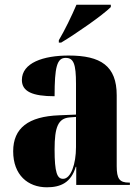

<svg xmlns="http://www.w3.org/2000/svg" viewBox="-20 -786 594 816"><path d="M230 -615V-605H240C302 -642 416 -721 451 -756V-766H305C286 -721 254 -655 230 -615ZM179 10C238 10 282 -10 302 -77H304V0H532V-10H528C488 -10 476 -26 476 -80V-381C476 -506 408 -550 272 -550C164 -550 73 -519 73 -446C73 -397 118 -377 212 -377C212 -501 222 -540 259 -540C293 -540 303 -514 303 -430V-299L231 -296C101 -291 36 -242 36 -143C36 -42 99 10 179 10ZM248 -26C223 -26 212 -52 212 -151C212 -246 227 -283 276 -287L303 -289V-161C303 -88 281 -26 248 -26Z"/></svg>

Font: Noto Serif Display Condensed Black
Style: Regular
Weight: 900
Width: 3
Designer: Monotype Design Team
Foundry: Monotype Imaging Inc.
Version: Version 2.009